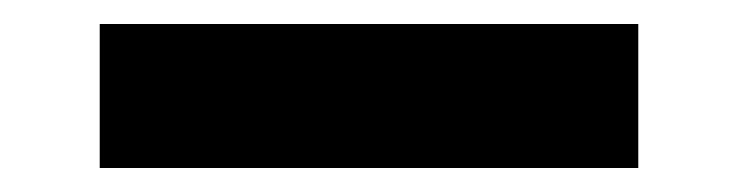

<svg xmlns="http://www.w3.org/2000/svg" viewBox="-20 -774 615 160"><path d="M63.1 -754V-634H511.9V-754Z"/></svg>

Font: Hussar
Style: BdWide
Weight: 700
Foundry: Cannot Into Space Fonts
Version: Version 2.00